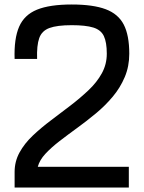

<svg xmlns="http://www.w3.org/2000/svg" viewBox="-20 -834 640 854"><path d="M45 0V-69Q45 -116 67 -156Q89 -196 126 -231Q163 -266 207 -299L294 -365Q337 -398 374 -433Q411 -468 433 -508Q455 -548 455 -595Q455 -646 442 -673.5Q429 -701 395 -711.5Q361 -722 299 -722Q234 -722 200 -709.5Q166 -697 154.5 -664.5Q143 -632 145 -572H45Q42 -662 65 -715Q88 -768 144.5 -791Q201 -814 299 -814Q394 -814 450 -793Q506 -772 530.5 -724.5Q555 -677 555 -595Q555 -539 535 -491.5Q515 -444 481.5 -404Q448 -364 407 -330Q366 -296 324 -265.5Q282 -235 245 -206.5Q208 -178 182 -150Q156 -122 148 -92H553V0Z"/></svg>

Font: Victor Mono Thin
Style: Bold
Weight: 700
Monospace: yes
Version: Version 1.561;gftools[0.9.30]